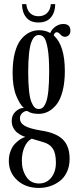

<svg xmlns="http://www.w3.org/2000/svg" viewBox="-20 -675 395 944"><path d="M168.9 -564.5Q128.9 -564.5 108.6 -589.8Q88.4 -615.2 88.4 -654.8H109.4Q111.8 -626.5 127.7 -610.8Q143.6 -595.2 168.9 -595.2Q195.3 -595.2 211.4 -610.8Q227.5 -626.5 230 -654.8H251.5Q251.5 -615.2 230.7 -589.8Q210 -564.5 168.9 -564.5ZM171.4 249Q106 249 64.7 211.2Q23.4 173.3 23.4 115.7Q23.4 89.4 32 67.4Q40.5 45.4 53.7 31.7Q66.9 18.1 79.8 9.8Q92.8 1.5 105 -2Q98.6 -3.4 89.1 -7.8Q79.6 -12.2 67.1 -21Q54.7 -29.8 46.1 -45.4Q37.6 -61 37.6 -80.1Q37.6 -108.4 55.2 -125.2Q72.8 -142.1 91.3 -144Q96.2 -145 97.7 -144Q77.6 -160.6 59.8 -204.3Q42 -248 42 -316.9Q42 -374 53.2 -416.3Q64.5 -458.5 83.7 -481.7Q103 -504.9 125.2 -515.6Q147.5 -526.4 172.4 -526.4Q203.1 -526.4 227.1 -512.7Q234.9 -532.2 253.2 -544.7Q271.5 -557.1 291 -557.1Q326.2 -557.1 326.2 -523.9Q326.2 -510.3 318.6 -502.2Q311 -494.1 298.8 -494.1Q287.1 -494.1 277.1 -505.4Q267.1 -516.6 259.8 -516.6Q248 -516.6 244.1 -501Q298.8 -452.1 298.8 -325.7Q298.8 -269.5 287.8 -227.3Q276.9 -185.1 258.1 -161.4Q239.3 -137.7 217.3 -126.5Q195.3 -115.2 170.4 -115.2Q134.3 -115.2 115.7 -128.4Q113.8 -129.4 112.3 -129.4Q101.1 -129.4 89.6 -119.4Q78.1 -109.4 78.1 -93.3Q78.1 -69.8 102.5 -55.9Q127 -42 184.6 -32.7Q254.9 -22 288.6 10.5Q322.3 43 322.3 106Q322.3 142.6 308.8 170.9Q295.4 199.2 273.2 215.8Q251 232.4 225.1 240.7Q199.2 249 171.4 249ZM170.4 -139.2Q182.1 -139.2 190.7 -146.5Q199.2 -153.8 206.5 -172.9Q213.9 -191.9 217.8 -229.5Q221.7 -267.1 221.7 -323.7Q221.7 -394.5 214.6 -435.5Q207.5 -476.6 197.3 -489.7Q187 -502.9 171.4 -502.9Q159.7 -502.9 150.9 -495.4Q142.1 -487.8 134.5 -468.8Q127 -449.7 122.8 -412.4Q118.7 -375 118.7 -320.8Q118.7 -265.6 122.8 -228.3Q127 -190.9 134.8 -172.4Q142.6 -153.8 150.9 -146.5Q159.2 -139.2 170.4 -139.2ZM171.4 227.1Q209.5 227.1 232.2 198Q254.9 168.9 254.9 125.5Q254.9 79.6 240.2 56.4Q225.6 33.2 192.9 23.9Q143.1 8.8 135.7 6.8Q112.8 19 100.1 48.8Q87.4 78.6 87.4 114.7Q87.4 160.6 109.1 193.8Q130.9 227.1 171.4 227.1Z"/></svg>

Font: Imbue
Style: Regular
Weight: 400
Designer: Tyler Finck
Foundry: Etcetera Type Company
Version: Version 0.910